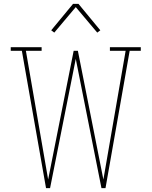

<svg xmlns="http://www.w3.org/2000/svg" viewBox="-20 -981 790 1001"><path d="M220 0 94 -716H36V-735H197V-716H115L231 -45L364 -716H386L519 -45L635 -716H553V-735H714V-716H656L530 0H509L375 -674L241 0ZM263 -811 247 -823 361 -961H389L446 -892L503 -823L487 -811L375 -944Z"/></svg>

Font: Iosevka Etoile Thin
Style: Regular
Weight: 100
Designer: Belleve Invis
Foundry: Belleve Invis
Version: Version 22.1.2; ttfautohint (v1.8.4)